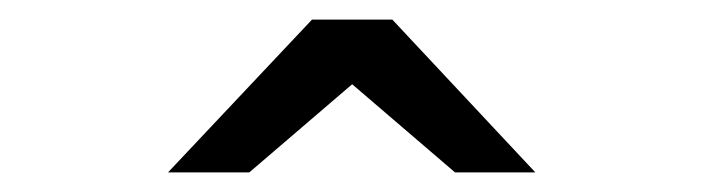

<svg xmlns="http://www.w3.org/2000/svg" viewBox="-20 -941 719 196"><path d="M151.5 -765 298.5 -921H380.5L526.5 -765H444.5L339.5 -855L234.5 -765Z"/></svg>

Font: Undotted
Style: Regular
Weight: 400
Designer: Delve Withrington, Dave Bailey, Thomas Jockin
Foundry: Delve Fonts LLC
Version: Version 4.000